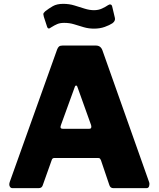

<svg xmlns="http://www.w3.org/2000/svg" viewBox="-20 -979 825 999"><path d="M45 0Q35 0 30.5 -9.5Q26 -19 31 -33L277 -721Q281 -732 287 -737Q293 -742 305 -742H479Q504 -742 513 -717L756 -31Q759 -22 756 -11Q753 0 742 0H570Q554 0 549 -16L505 -146Q503 -150 500.5 -153.5Q498 -157 490 -157H263Q252 -157 249 -146L202 -14Q200 -8 195 -4Q190 0 180 0H45ZM445 -309Q459 -309 454 -328L382 -529Q380 -534 376 -534Q372 -534 370 -529L297 -328Q290 -309 306 -309ZM565 -858Q550 -848 525 -839Q500 -830 469 -830Q441 -830 415.5 -837.5Q390 -845 366 -852.5Q342 -860 314 -860Q293 -860 278.5 -854Q264 -848 245 -836Q238 -830 232.5 -831Q227 -832 224 -843L208 -892Q206 -899 205.5 -905Q205 -911 215 -920Q234 -935 255 -947Q276 -959 309 -959Q340 -959 367.5 -950.5Q395 -942 420.5 -934Q446 -926 469 -926Q492 -926 510.5 -934.5Q529 -943 542 -952Q549 -957 555.5 -955.5Q562 -954 564 -944L578 -885Q581 -870 565 -858Z"/></svg>

Font: Libre Franklin ExtraBold
Style: Regular
Weight: 800
Designer: Pablo Impallari, Rodrigo Fuenzalida, Nhung Nguyen
Foundry: Impallari Type
Version: Version 3.000